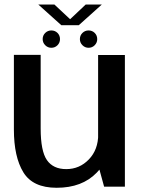

<svg xmlns="http://www.w3.org/2000/svg" viewBox="-20 -840 644 864"><path d="M448.5 0H542V-592.5H421.5V-98.5ZM163 -593H42.5V-257Q42.5 -134.5 85 -64.8Q127.5 5 235 5Q349.5 5 415.2 -63Q481 -131 481 -205L422 -236Q422 -166.5 380 -122.8Q338 -79 278 -79Q219.5 -79 191.2 -119.5Q163 -160 163 -262ZM211 -625Q227.5 -625 238.8 -636.5Q250 -648 250 -664Q250 -680.5 238.8 -691.8Q227.5 -703 211 -703Q195 -703 183.5 -691.8Q172 -680.5 172 -664Q172 -648 183.5 -636.5Q195 -625 211 -625ZM378.5 -625Q395 -625 406.2 -636.5Q417.5 -648 417.5 -664Q417.5 -680.5 406.2 -691.8Q395 -703 378.5 -703Q362.5 -703 351 -691.8Q339.5 -680.5 339.5 -664Q339.5 -648 351 -636.5Q362.5 -625 378.5 -625ZM256 -726.5H334.5L438 -819.5H365.5L295.5 -753.5L225 -819.5H152.5Z"/></svg>

Font: Anybody UltraCondensed Thin Medium
Style: Regular
Weight: 500
Version: Version 1.111